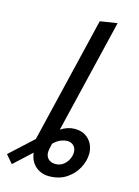

<svg xmlns="http://www.w3.org/2000/svg" viewBox="-244 -868 808 1113"><g transform="rotate(15 160.5 -311.0)"><path d="M162 169Q135 169 109.5 157.5Q84 146 66 122Q48 98 43 60Q43 60 43 60Q43 60 43 60L-62 157L-104 108L35 -20L216 -775L319 -791L155 -108Q174 -121 195.5 -128Q217 -135 238 -135Q277 -135 303 -118.5Q329 -102 342.5 -75.5Q356 -49 356 -17Q356 25 333.5 68Q311 111 268 140Q225 169 162 169ZM181 91Q208 91 227.5 76.5Q247 62 257.5 40.5Q268 19 268 -2Q268 -27 253 -41.5Q238 -56 214 -56Q197 -56 176.5 -48Q156 -40 133 -18Q127 5 125 17Q123 29 123 35Q123 61 139 76Q155 91 181 91Z"/></g></svg>

Font: Ubuntu Sans Medium
Style: Italic
Weight: 500
Italic angle: -13.5°
Designer: Dalton Maag Ltd
Foundry: Dalton Maag Ltd
Version: Version 1.006